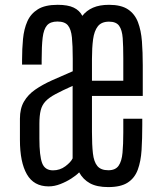

<svg xmlns="http://www.w3.org/2000/svg" viewBox="-20 -761 660 790"><path d="M425.3 8.8Q378.9 8.8 350.3 -6.8Q321.8 -22.5 305.7 -51.8Q294.4 -40 273.7 -26.6Q252.9 -13.2 228.5 -3.7Q204.1 5.9 180.2 5.9Q119.1 5.9 90.6 -43.9Q62 -93.8 62 -185.1V-272.5Q62 -314.5 78.6 -343Q95.2 -371.6 124.8 -392.1Q154.3 -412.6 193.8 -430.4Q233.4 -448.2 279.3 -467.8V-519.5Q279.3 -573.7 275.9 -607.2Q272.5 -640.6 259.5 -656.5Q246.6 -672.4 216.3 -672.4Q187 -672.4 173.3 -656.5Q159.7 -640.6 155.5 -606Q151.4 -571.3 151.4 -515.1V-495.1H70.8V-515.1Q70.8 -560.1 74.7 -600.8Q78.6 -641.6 92.5 -673.1Q106.4 -704.6 136 -722.9Q165.5 -741.2 217.3 -741.2Q259.3 -741.2 283.2 -729.7Q307.1 -718.3 318.8 -695.8Q335.9 -717.8 362.8 -729.5Q389.6 -741.2 428.7 -741.2Q478.5 -741.2 506.6 -722.4Q534.7 -703.6 547.6 -669.9Q560.5 -636.2 564 -590.8Q567.4 -545.4 567.4 -492.7V-366.2H358.4V-218.3Q358.4 -165 362.3 -130.1Q366.2 -95.2 380.6 -77.9Q395 -60.5 425.8 -60.5Q455.1 -60.5 468 -79.1Q481 -97.7 484.1 -132.6Q487.3 -167.5 487.3 -215.8V-272.5H565.4V-246.1Q565.4 -190.4 562.5 -143.8Q559.6 -97.2 546.9 -62.7Q534.2 -28.3 505.6 -9.8Q477.1 8.8 425.3 8.8ZM198.2 -60.1Q226.6 -60.1 249 -76.9Q271.5 -93.8 278.8 -109.4V-407.7Q235.4 -388.2 208.5 -373.8Q181.6 -359.4 167.2 -344Q152.8 -328.6 147.5 -307.1Q142.1 -285.6 142.1 -251.5V-190.4Q142.1 -120.1 153.3 -90.1Q164.6 -60.1 198.2 -60.1ZM358.4 -428.7H487.3V-522Q487.3 -570.8 484.9 -604.2Q482.4 -637.7 470.2 -654.8Q458 -671.9 428.7 -671.9Q397.5 -671.9 382.6 -652.8Q367.7 -633.8 363 -599.1Q358.4 -564.5 358.4 -518.6Z"/></svg>

Font: Antonio ExtraLight
Style: Regular
Weight: 250
Designer: Vernon Adams
Foundry: Vernon Adams
Version: Version 1.002